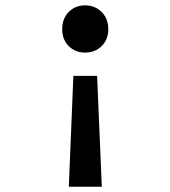

<svg xmlns="http://www.w3.org/2000/svg" viewBox="-20 -523 640 722"><path d="M299.8 -325.2Q263.2 -325.2 238.5 -349.6Q213.9 -374 213.9 -413.1Q213.9 -453.1 238.5 -478Q263.2 -502.9 299.8 -502.9Q336.9 -502.9 362.1 -478Q387.2 -453.1 387.2 -413.1Q387.2 -374 362.3 -349.6Q337.4 -325.2 299.8 -325.2ZM238.8 179.2 255.9 -237.8H345.2L362.8 179.2Z"/></svg>

Font: Office Code Pro Medium
Style: Regular
Weight: 500
Designer: Nathan Rutzky & Paul D. Hunt
Foundry: Adobe Systems Incorporated
Version: Version 1.004;PS 001.004;hotconv 1.0.70;makeotf.lib2.5.58329